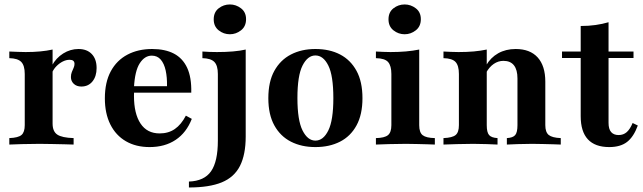

<svg xmlns="http://www.w3.org/2000/svg" viewBox="-20 -649 2888 862"><path d="M21.8 0V-29Q62.1 -30.6 76.6 -43.1Q91.1 -55.6 91.1 -87.1V-316.9Q91.1 -354.8 75.4 -371Q59.7 -387.1 21.8 -387.9V-417.7Q46.8 -416.9 61.7 -416.1Q76.6 -415.3 95.2 -415.3Q165.3 -415.3 216.1 -426.6V-94.4Q216.1 -58.9 237.1 -44.8Q258.1 -30.6 310.5 -29V0Q295.2 -0.8 269.8 -1.2Q244.4 -1.6 214.5 -2.4Q184.7 -3.2 157.3 -3.2Q115.3 -3.2 77.8 -2Q40.3 -0.8 21.8 0ZM345.2 -260.5Q324.2 -260.5 311.3 -272.6Q298.4 -284.7 298.4 -303.2Q298.4 -315.3 302.4 -325.4Q306.5 -335.5 310.5 -344.4Q314.5 -353.2 314.5 -362.1Q314.5 -380.6 292.7 -380.6Q277.4 -380.6 262.1 -373Q246.8 -365.3 233.9 -352.4Q221 -339.5 213.7 -322.6L212.9 -354Q231.5 -388.7 263.7 -408.9Q296 -429 332.3 -429Q370.2 -429 391.9 -406.5Q413.7 -383.9 413.7 -343.5Q413.7 -306.5 395.2 -283.5Q376.6 -260.5 345.2 -260.5Z M651.6 11.3Q590.3 11.3 545.2 -14.9Q500 -41.1 475.4 -90.3Q450.8 -139.5 450.8 -207.3Q450.8 -279.8 477.4 -329Q504 -378.2 552 -403.6Q600 -429 662.9 -429Q721 -429 760.5 -408.5Q800 -387.9 820.2 -344.8Q840.3 -301.6 838.7 -233.1H541.9L540.3 -262.1H729.8Q730.6 -301.6 723.8 -332.7Q716.9 -363.7 701.6 -381.5Q686.3 -399.2 661.3 -399.2Q629.8 -399.2 607.7 -365.3Q585.5 -331.5 581.5 -256.5L583.1 -253.2Q582.3 -246 581.9 -237.9Q581.5 -229.8 581.5 -218.5Q581.5 -138.7 610.9 -94.4Q640.3 -50 696.8 -50Q736.3 -50 764.9 -69.8Q793.5 -89.5 814.5 -129.8L841.1 -115.3Q816.9 -53.2 768.5 -21Q720.2 11.3 651.6 11.3Z M828.2 192.7V166.1Q896.8 163.7 927.4 120.2Q958.1 76.6 958.1 -17.7V-316.9Q958.1 -354.8 942.3 -371Q926.6 -387.1 888.7 -387.9V-417.7Q921 -415.3 954 -415.3Q1034.7 -415.3 1083.1 -426.6V-36.3Q1083.1 45.2 1057.3 96Q1031.5 146.8 975.4 169.8Q919.4 192.7 828.2 192.7ZM1012.1 -495.2Q983.9 -495.2 961.7 -512.9Q939.5 -530.6 939.5 -562.1Q939.5 -594.4 961.7 -611.7Q983.9 -629 1012.1 -629Q1039.5 -629 1062.1 -611.7Q1084.7 -594.4 1084.7 -562.9Q1084.7 -530.6 1062.1 -512.9Q1039.5 -495.2 1012.1 -495.2Z M1396 11.3Q1333.9 11.3 1286.3 -12.9Q1238.7 -37.1 1211.7 -85.9Q1184.7 -134.7 1184.7 -208.1Q1184.7 -282.3 1211.7 -331Q1238.7 -379.8 1286.3 -404.4Q1333.9 -429 1396 -429Q1459.7 -429 1506.9 -404.4Q1554 -379.8 1580.6 -331Q1607.3 -282.3 1607.3 -208.1Q1607.3 -134.7 1580.6 -85.9Q1554 -37.1 1506.5 -12.9Q1458.9 11.3 1396 11.3ZM1396 -17.7Q1431.5 -17.7 1454 -63.3Q1476.6 -108.9 1476.6 -208.1Q1476.6 -309.7 1454 -354.8Q1431.5 -400 1396 -400Q1361.3 -400 1338.3 -354.8Q1315.3 -309.7 1315.3 -208.9Q1315.3 -108.9 1338.3 -63.3Q1361.3 -17.7 1396 -17.7Z M1667.7 0V-29Q1706.5 -29.8 1721.8 -42.3Q1737.1 -54.8 1737.1 -87.1V-316.9Q1737.1 -353.2 1722.6 -370.2Q1708.1 -387.1 1667.7 -387.9V-417.7Q1683.9 -416.9 1700.4 -416.1Q1716.9 -415.3 1733.1 -415.3Q1770.2 -415.3 1802.4 -418.1Q1834.7 -421 1862.1 -426.6V-87.1Q1862.1 -54 1877.8 -41.9Q1893.5 -29.8 1932.3 -29V0Q1920.2 -0.8 1898.8 -1.2Q1877.4 -1.6 1852.4 -2.4Q1827.4 -3.2 1802.4 -3.2Q1764.5 -3.2 1725.8 -2Q1687.1 -0.8 1667.7 0ZM1796.8 -495.2Q1768.5 -495.2 1746.4 -512.9Q1724.2 -530.6 1724.2 -562.1Q1724.2 -594.4 1746.4 -611.7Q1768.5 -629 1796.8 -629Q1824.2 -629 1846.8 -611.7Q1869.4 -594.4 1869.4 -562.9Q1869.4 -530.6 1846.8 -512.9Q1824.2 -495.2 1796.8 -495.2Z M2255.6 0V-29Q2283.1 -30.6 2293.1 -42.7Q2303.2 -54.8 2303.2 -87.1V-296.8Q2303.2 -335.5 2287.5 -355.6Q2271.8 -375.8 2240.3 -375.8Q2216.9 -375.8 2196.8 -362.1Q2176.6 -348.4 2162.1 -321.8V-354.8Q2182.3 -390.3 2216.5 -409.7Q2250.8 -429 2295.2 -429Q2359.7 -429 2394 -391.1Q2428.2 -353.2 2428.2 -282.3V-87.1Q2428.2 -55.6 2443.5 -43.1Q2458.9 -30.6 2497.6 -29V0Q2485.5 -0.8 2464.5 -1.2Q2443.5 -1.6 2418.5 -2.4Q2393.5 -3.2 2369.4 -3.2Q2336.3 -3.2 2304 -2Q2271.8 -0.8 2255.6 0ZM1971 0V-29Q2010.5 -30.6 2025.4 -42.7Q2040.3 -54.8 2040.3 -87.1V-316.9Q2040.3 -354.8 2025 -371Q2009.7 -387.1 1971 -387.9V-417.7Q1988.7 -416.9 2005.2 -416.1Q2021.8 -415.3 2038.7 -415.3Q2076.6 -415.3 2107.7 -418.1Q2138.7 -421 2165.3 -426.6V-87.1Q2165.3 -54.8 2175.8 -42.7Q2186.3 -30.6 2213.7 -29V0Q2196 -0.8 2166.5 -2Q2137.1 -3.2 2104.8 -3.2Q2069.4 -3.2 2031.5 -2Q1993.5 -0.8 1971 0Z M2715.3 11.3Q2651.6 11.3 2619.4 -23.4Q2587.1 -58.1 2587.1 -127.4V-388.7H2503.2V-417.7H2587.1V-532.3Q2622.6 -532.3 2653.6 -536.7Q2684.7 -541.1 2712.1 -549.2V-417.7H2824.2V-388.7H2712.1V-97.6Q2712.1 -69.4 2723.8 -56Q2735.5 -42.7 2757.3 -42.7Q2779 -42.7 2794 -56Q2808.9 -69.4 2820.2 -96.8L2843.5 -85.5Q2825 -34.7 2795.2 -11.7Q2765.3 11.3 2715.3 11.3Z"/></svg>

Font: Playfair 5pt SemiExpanded Light ExtraBold
Style: Regular
Weight: 800
Version: Version 2.001;gftools[0.9.30]